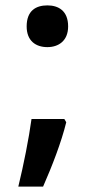

<svg xmlns="http://www.w3.org/2000/svg" viewBox="-20 -574 353 713"><path d="M156 -399C197 -399 233 -422 233 -476C233 -534 197 -554 156 -554C113 -554 79 -534 79 -476C79 -422 113 -399 156 -399ZM219 -132H97C87 -59 68 37 48 119H140C173 44 208 -46 226 -120Z"/></svg>

Font: Noto Sans Bengali SemiBold
Style: Regular
Weight: 600
Designer: Jelle Bosma - Monotype Design Team
Foundry: Monotype Imaging Inc.
Version: Version 2.003